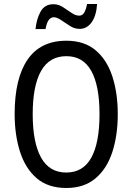

<svg xmlns="http://www.w3.org/2000/svg" viewBox="-20 -927 659 957"><path d="M567 -358Q567 -253 540 -169.5Q513 -86 456 -38Q399 10 311 10Q219 10 162.5 -39Q106 -88 79.5 -171.5Q53 -255 53 -359Q53 -536 117.5 -630Q182 -724 311 -724Q400 -724 456.5 -676.5Q513 -629 540 -546Q567 -463 567 -358ZM143 -358Q143 -217 184.5 -142Q226 -67 310 -67Q394 -67 435 -141Q476 -215 476 -358Q476 -500 435 -573.5Q394 -647 311 -647Q226 -647 184.5 -573Q143 -499 143 -358ZM464 -907Q460 -848 436.5 -815.5Q413 -783 377 -783Q352 -783 329 -797.5Q306 -812 285 -826.5Q264 -841 248 -841Q217 -841 207 -782H157Q162 -833 182.5 -869.5Q203 -906 246 -906Q271 -906 293 -892Q315 -878 335.5 -863.5Q356 -849 375 -849Q391 -849 400 -864.5Q409 -880 414 -907Z"/></svg>

Font: Noto Sans Thai Cond
Style: Regular
Weight: 400
Width: 3
Designer: Monotype Design Team
Foundry: Monotype Imaging Inc.
Version: Version 2.002; ttfautohint (v1.8.4.7-5d5b)